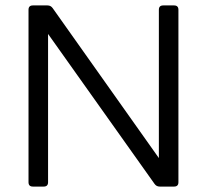

<svg xmlns="http://www.w3.org/2000/svg" viewBox="-20 -687 762 707"><path d="M101 0Q85 0 85 -16V-651Q85 -667 101 -667H155Q167 -667 174 -657L565 -105V-651Q565 -667 581 -667H621Q637 -667 637 -651V-16Q637 0 621 0H568Q556 0 549 -10L157 -562V-16Q157 0 141 0Z"/></svg>

Font: Pitagon Sans
Style: Regular
Weight: 400
Designer: Travis Tran
Foundry: Pitagon
Version: Version 1.001; ttfautohint (v1.8.4.7-5d5b);gftools[0.9.26]